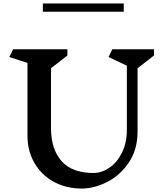

<svg xmlns="http://www.w3.org/2000/svg" viewBox="-20 -1071 938 1111"><path d="M776 -676V-310Q776 -205 725 -130Q674 -55 599 -17.5Q524 20 453 20Q362 20 290.5 -19.5Q219 -59 179 -128.5Q139 -198 139 -285V-707L34 -741L56 -786H370V-750L275 -676V-331Q275 -208 336 -139Q397 -70 521 -70Q567 -70 611.5 -99.5Q656 -129 685 -186Q714 -243 714 -321V-691L608 -741L630 -786H871V-750ZM228 -1051H696V-1003H228Z"/></svg>

Font: Inknut Antiqua Medium
Style: Regular
Weight: 500
Designer: Claus Eggers Sørensen
Foundry: Claus Eggers Sørensen
Version: Version 1.003; ttfautohint (v1.8.2) -l 8 -r 50 -G 200 -x 14 